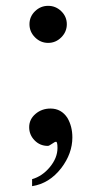

<svg xmlns="http://www.w3.org/2000/svg" viewBox="-20 -484 348 658"><path d="M190 -445.5Q209 -427 209 -401Q209 -375 190 -356Q171 -337 145 -337Q119 -337 100 -356Q81 -375 81 -401Q81 -427 100 -445.5Q119 -464 145 -464Q171 -464 190 -445.5ZM228 -13Q228 42 190 92Q149 145 90 154V130Q125 120 151 88.5Q177 57 177 23Q177 0 171 2Q168 2 158 9Q148 16 144 16Q117 16 98.5 -3Q80 -22 80 -48Q80 -75 101.5 -93.5Q123 -112 153 -112Q190 -112 211 -80Q228 -51 228 -13Z"/></svg>

Font: GFS Didot
Style: Regular
Weight: 400
Designer: Takis Katsoulidis and George D. Matthiopoulos
Foundry: Takis Katsoulidis and George D. Matthiopoulos
Version: Version 1.0